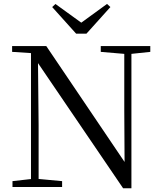

<svg xmlns="http://www.w3.org/2000/svg" viewBox="-20 -966 836 992"><path d="M266.5 -945.4 249.6 -929.6 373.5 -791.9H426.5L550.4 -929.6L533 -945.7L372.7 -829.1H427.3ZM44.5 0H300.9V-30.1L171.8 -42.1H150.3L44.5 -30.1ZM140.1 0H179.5V-319.3L175.7 -704.6H140.1ZM500.6 -698 630.9 -686.9H651.5L756.5 -698V-728H500.6ZM616.1 6.7H659V-728H622.1V-395.1L623.8 -96.7L641.4 -102.9L219.1 -728H42.6V-698L140.7 -691.6L164.7 -655.5L166.9 -653.8Z"/></svg>

Font: Source Han Serif CN VF
Style: Regular
Weight: 250
Designer: Ryoko NISHIZUKA 西塚涼子 (kana & ideographs); Frank Grießhammer (Latin, Greek & Cyrillic); Wenlong ZHANG 张文龙 (bopomofo); San
Foundry: Adobe
Version: Version 2.002;hotconv 1.1.0;makeotfexe 2.6.0